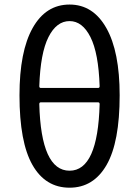

<svg xmlns="http://www.w3.org/2000/svg" viewBox="-20 -829 622 861"><path d="M426.8 -362.3Q426.8 -370.1 419.9 -370.1H163.1Q156.2 -370.1 156.2 -362.3Q164.1 -63.5 292 -63.5Q418.9 -63.5 426.8 -362.3ZM156.2 -442.4Q156.2 -434.6 163.1 -434.6H419.9Q426.8 -434.6 426.8 -442.4Q421.9 -590.8 385.7 -662.6Q349.6 -734.4 292 -734.4Q233.4 -734.4 197.3 -662.6Q161.1 -590.8 156.2 -442.4ZM292 -808.6Q397.5 -808.6 457 -703.1Q516.6 -597.7 516.6 -401.4Q516.6 -191.4 458 -89.4Q399.4 12.7 292 12.7Q183.6 12.7 125.5 -89.4Q67.4 -191.4 67.4 -401.4Q67.4 -598.6 126.5 -703.6Q185.5 -808.6 292 -808.6Z"/></svg>

Font: Gen Jyuu Gothic Regular
Style: Regular
Weight: 400
Designer: [Source Han Sans]
Ryoko NISHIZUKA  (kana & ideographs); Paul D. Hunt (Latin, Greek & Cyrillic); Wenlong ZHANG  (bopomofo
Version: Version 1.002.20150607